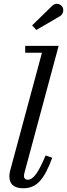

<svg xmlns="http://www.w3.org/2000/svg" viewBox="-20 -995 358 1025"><path d="M300 -908.5C316 -918 323 -941 313.5 -957.5C304 -974 278.5 -983.5 257.5 -963L151.5 -859.5L174 -835ZM259 -153 223.5 -165C185 -74 158.5 -35.5 128 -35.5C115.5 -35.5 108 -44 108 -54.5C108 -59.5 109 -66.5 110.5 -72.5L293 -750H114.5V-713.5H204L34.5 -85C32 -76 30 -66.5 30 -53C30 -15.5 51.5 10 103.5 10C177.5 10 216 -38 259 -153Z"/></svg>

Font: Bodoni* 06pt
Style: Italic
Weight: 400
Italic angle: -13°
Version: Version 2.3